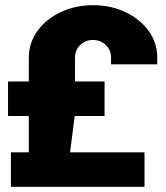

<svg xmlns="http://www.w3.org/2000/svg" viewBox="-20 -720 640 740"><path d="M22 0V-133H91V-273H11V-406H91V-497Q91 -555 124.5 -601Q158 -647 214.5 -673.5Q271 -700 338 -700Q407 -700 463 -673.5Q519 -647 552.5 -601.5Q586 -556 586 -498V-472H408V-497Q408 -528 387.5 -547Q367 -566 338 -566Q310 -566 289.5 -547Q269 -528 269 -497V-406H383V-273H268L250 -133H537V0Z"/></svg>

Font: Chivo Mono ExtraBold
Style: Regular
Weight: 800
Monospace: yes
Designer: Hector Gatti
Foundry: Omnibus-Type
Version: Version 1.008